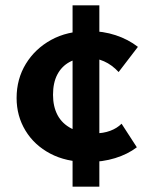

<svg xmlns="http://www.w3.org/2000/svg" viewBox="-20 -597 554 717"><path d="M308 8Q227 8 167.5 -23.5Q108 -55 75 -109.5Q42 -164 42 -231Q42 -302 76.5 -358.5Q111 -415 171 -448Q231 -481 311 -481Q365 -481 412 -465.5Q459 -450 495 -422L423 -328Q398 -355 368.5 -368Q339 -381 307 -381Q268 -381 239 -365Q210 -349 194 -318.5Q178 -288 178 -243Q178 -199 195 -167Q212 -135 247 -117Q282 -99 334 -99Q366 -99 391.5 -108.5Q417 -118 434 -135L491 -47Q457 -21 410 -6.5Q363 8 308 8ZM251 100V-577H351V100Z"/></svg>

Font: Ysabeau Office ExtraBold
Style: Regular
Weight: 800
Designer: Christian Thalmann (Catharsis Fonts)
Version: Version 2.001;gftools[0.9.30]; featfreeze: tnum,lnum,ss02